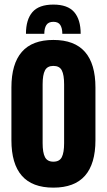

<svg xmlns="http://www.w3.org/2000/svg" viewBox="-20 -828 478 858"><path d="M218.5 10.5Q124 10.5 77.5 -42.8Q31 -96 31 -201.5V-437Q31 -542.5 77.5 -596Q124 -649.5 218.5 -649.5Q313 -649.5 359.8 -596Q406.5 -542.5 406.5 -437V-201.5Q406.5 -96 359.8 -42.8Q313 10.5 218.5 10.5ZM218.5 -105.5Q246 -105.5 256.2 -125.8Q266.5 -146 266.5 -188V-451Q266.5 -493.5 256.2 -513.5Q246 -533.5 218.5 -533.5Q191.5 -533.5 181 -513.5Q170.5 -493.5 170.5 -451V-188Q170.5 -146 181 -125.8Q191.5 -105.5 218.5 -105.5ZM218.5 -807.5Q282.5 -807.5 311.5 -774Q340.5 -740.5 340.5 -677H258.5Q258.5 -702 249.5 -716.2Q240.5 -730.5 218.5 -730.5Q196.5 -730.5 187.2 -716.2Q178 -702 178 -677H96Q96 -740.5 125 -774Q154 -807.5 218.5 -807.5Z"/></svg>

Font: Anek Latin Condensed
Style: Bold
Weight: 700
Width: 3
Designer: Yesha Goshar
Foundry: Ek Type
Version: Version 1.003